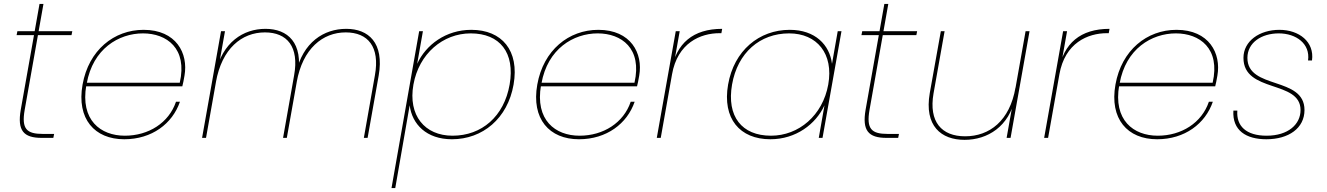

<svg xmlns="http://www.w3.org/2000/svg" viewBox="-20 -698 6718 972"><path d="M85 -142C67 -37 99 0 191 0H250L254 -20H197C115 -20 88 -45 105 -142L200 -678H180ZM342 -520 346 -540H68L64 -520Z M406 -261H903C908 -279 909 -289 914 -315C934 -428 872 -547 707 -547C557 -547 429 -444 398 -270C367 -96 459 7 609 7C749 7 853 -72 891 -183H871C835 -76 732 -11 612 -11C489 -11 386 -90 417 -267L419 -275C450 -451 581 -529 704 -529C824 -529 930 -453 890 -279H410Z M1003 0H1023L1119 -540H1099ZM1413 0H1432L1488 -315C1517 -482 1436 -552 1324 -552C1212 -552 1106 -485 1071 -327L1073 -282C1103 -452 1204 -534 1321 -534C1434 -534 1495 -461 1469 -317ZM1822 0H1841L1897 -315C1926 -482 1845 -552 1733 -552C1620 -552 1513 -485 1478 -327L1482 -282C1512 -452 1614 -534 1730 -534C1843 -534 1904 -461 1878 -317Z M2092 -375 2121 -540H2102L1962 254H1981L2054 -165C2066 -69 2139 7 2268 7C2423 7 2550 -98 2580 -270C2610 -442 2521 -547 2366 -547C2237 -547 2136 -471 2092 -375ZM2560 -270C2532 -109 2419 -11 2271 -11C2130 -11 2045 -114 2073 -270C2101 -426 2222 -529 2363 -529C2511 -529 2588 -431 2560 -270Z M2708 -261H3205C3210 -279 3211 -289 3216 -315C3236 -428 3174 -547 3009 -547C2859 -547 2731 -444 2700 -270C2669 -96 2761 7 2911 7C3051 7 3155 -72 3193 -183H3173C3137 -76 3034 -11 2914 -11C2791 -11 2688 -90 2719 -267L2721 -275C2752 -451 2883 -529 3006 -529C3126 -529 3232 -453 3192 -279H2712Z M3382 -321C3410 -481 3526 -530 3623 -530H3632L3636 -552C3489 -552 3403 -479 3379 -341ZM3305 0H3325L3421 -540H3401Z M3666 -270C3636 -98 3725 7 3880 7C4009 7 4110 -69 4154 -165L4125 0H4144L4240 -540H4221L4192 -375C4180 -471 4107 -547 3978 -547C3823 -547 3696 -442 3666 -270ZM4173 -270C4145 -114 4024 -11 3883 -11C3735 -11 3658 -109 3686 -270C3714 -431 3827 -529 3975 -529C4116 -529 4201 -426 4173 -270Z M4362 -142C4344 -37 4376 0 4468 0H4527L4531 -20H4474C4392 -20 4365 -45 4382 -142L4477 -678H4457ZM4619 -520 4623 -540H4345L4341 -520Z M5192 -540H5172L5076 0H5096ZM4762 -540H4743L4687 -227C4658 -60 4745 10 4863 10C4980 10 5089 -58 5119 -202L5121 -255C5092 -86 4989 -8 4866 -8C4747 -8 4681 -81 4706 -225Z M5343 -321C5371 -481 5487 -530 5584 -530H5593L5597 -552C5450 -552 5364 -479 5340 -341ZM5266 0H5286L5382 -540H5362Z M5635 -261H6132C6137 -279 6138 -289 6143 -315C6163 -428 6101 -547 5936 -547C5786 -547 5658 -444 5627 -270C5596 -96 5688 7 5838 7C5978 7 6082 -72 6120 -183H6100C6064 -76 5961 -11 5841 -11C5718 -11 5615 -90 5646 -267L5648 -275C5679 -451 5810 -529 5933 -529C6053 -529 6159 -453 6119 -279H5639Z M6391 7C6504 7 6584 -49 6584 -141C6584 -313 6295 -243 6295 -405C6295 -482 6366 -529 6454 -529C6541 -529 6614 -477 6602 -392H6622C6635 -486 6557 -547 6457 -547C6356 -547 6275 -490 6275 -405C6275 -226 6564 -294 6564 -141C6564 -69 6502 -11 6392 -11C6289 -11 6238 -60 6244 -138H6224C6218 -37 6289 7 6391 7Z"/></svg>

Font: Poppins Devanagari Thin
Style: Italic
Weight: 100
Italic angle: -10°
Designer: Ninad Kale (Devanagari), Jonny Pinhorn (Latin)
Foundry: Indian Type Foundry
Version: 4.005